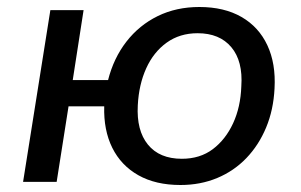

<svg xmlns="http://www.w3.org/2000/svg" viewBox="-20 -520 860 549"><path d="M496 9Q425 9 375.5 -19Q326 -47 301 -97.5Q276 -148 278 -216H176L142 0H46L124 -491H219L188 -291H289Q305 -354 341.5 -401Q378 -448 431 -474Q484 -500 550 -500Q621 -500 670.5 -471.5Q720 -443 744.5 -390.5Q769 -338 765 -267Q762 -206 741 -155.5Q720 -105 684.5 -68Q649 -31 601 -11Q553 9 496 9ZM500 -66Q552 -66 588.5 -93.5Q625 -121 646.5 -167.5Q668 -214 670 -273Q675 -345 641.5 -385Q608 -425 545 -425Q494 -425 456.5 -398Q419 -371 398 -324.5Q377 -278 374 -219Q370 -147 403 -106.5Q436 -66 500 -66Z"/></svg>

Font: Nunito Sans 10pt Medium
Style: Italic
Weight: 500
Italic angle: -9°
Designer: Vernon Adams
Foundry: Vernon Adams
Version: Version 3.101;gftools[0.9.27]